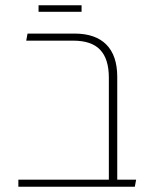

<svg xmlns="http://www.w3.org/2000/svg" viewBox="-20 -712 579 732"><path d="M395 0V-416Q395 -487 362 -522Q329 -557 259 -557H80L85 -584H264Q344 -584 385.5 -542Q427 -500 427 -419V-17Q427 -11 424.5 -8Q422 -5 417 0ZM50 0V-27H499L494 0ZM127 -667V-692H291V-667Z"/></svg>

Font: Noto Sans Hebrew Light
Style: Regular
Weight: 100
Version: Version 3.000